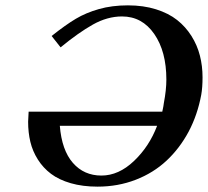

<svg xmlns="http://www.w3.org/2000/svg" viewBox="-20 -678 769 710"><path d="M561 -212.9H201.2Q208.5 -122.6 249.5 -75.7Q290.5 -28.8 355 -28.8Q418.9 -28.8 475.6 -82.8Q532.2 -136.7 561 -212.9ZM204.1 -502.9 170.9 -544.9Q223.1 -586.4 260.5 -608.6Q297.9 -630.9 345.9 -644.5Q394 -658.2 453.1 -658.2Q510.3 -658.2 556.9 -643.6Q603.5 -628.9 635 -604Q666.5 -579.1 688 -544.9Q709.5 -510.7 719.2 -472.4Q729 -434.1 729 -392.1Q729 -354 724.1 -327.1Q710.4 -253.4 677.7 -191.4Q644.5 -129.4 595.9 -84Q547.4 -38.6 481.7 -13.2Q416 12.2 340.8 12.2Q285.6 12.2 241.7 -0.5Q197.8 -13.2 168.7 -35.2Q139.6 -57.1 120.1 -87.9Q100.6 -118.7 92.3 -153.3Q84 -188 84 -228Q84 -238.8 85.9 -265.1H580.1Q585 -287.1 585.9 -296.9Q595.2 -345.7 595.2 -383.8Q595.2 -487.8 550.3 -552.5Q505.4 -617.2 431.2 -617.2Q377 -617.2 323.5 -587.2Q270 -557.1 204.1 -502.9Z"/></svg>

Font: Linux Libertine G
Style: Semibold Italic
Weight: 600
Italic angle: -11.5°
Designer: Philipp H. Poll
Foundry: Philipp H. Poll
Version: Version 5.1.1